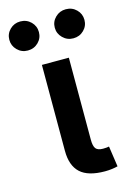

<svg xmlns="http://www.w3.org/2000/svg" viewBox="-166 -807 583 867"><g transform="rotate(-15 125.5 -373.5)"><path d="M214.4 2.4Q135.7 2.4 99.4 -31.2Q63 -64.9 63 -133.8V-535.6H189V-151.9Q189 -122.6 198.2 -110.6Q207.5 -98.6 232.4 -98.6Q242.2 -98.6 248.8 -99.4Q255.4 -100.1 260.3 -101.1L274.4 -4.9Q263.7 -2 248 0.2Q232.4 2.4 214.4 2.4ZM231.9 -614.7Q203.1 -614.7 182.9 -634.8Q162.6 -654.8 162.6 -682.6Q162.6 -710.9 182.9 -730.7Q203.1 -750.5 231.9 -750.5Q261.2 -750.5 281.2 -730.7Q301.3 -710.9 301.3 -682.6Q301.3 -654.3 281.2 -634.5Q261.2 -614.7 231.9 -614.7ZM19 -614.7Q-9.8 -614.7 -29.8 -634.8Q-49.8 -654.8 -49.8 -682.6Q-49.8 -710.9 -29.8 -730.7Q-9.8 -750.5 19 -750.5Q48.3 -750.5 68.4 -730.7Q88.4 -710.9 88.4 -682.6Q88.4 -654.3 68.4 -634.5Q48.3 -614.7 19 -614.7Z"/></g></svg>

Font: Inter 20pt SemiBold
Style: Regular
Weight: 600
Version: Version 4.001;git-66647c0bb